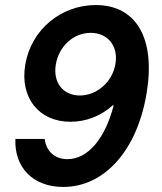

<svg xmlns="http://www.w3.org/2000/svg" viewBox="-20 -730 640 760"><path d="M247 -100C198 -100 163 -130 157 -180H41C36 -68 110 10 230 10C396 10 523 -138 560 -359C597 -577 520 -710 359 -710C221 -710 103 -612 80 -474C58 -343 134 -248 259 -248C322 -248 381 -272 426 -313H430C396 -181 328 -100 247 -100ZM437 -477C425 -406 364 -352 296 -352C229 -352 189 -404 201 -475C213 -547 271 -600 339 -600C407 -600 449 -547 437 -477Z"/></svg>

Font: CommitMono
Style: Bold Italic
Weight: 700
Monospace: yes
Designer: Eigil Nikolajsen
Foundry: Eigil Nikolajsen
Version: Version 1.143